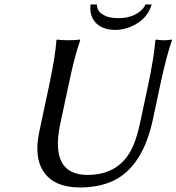

<svg xmlns="http://www.w3.org/2000/svg" viewBox="-20 -824 785 854"><path d="M654.8 -804.2Q634.8 -736.8 564 -706.1Q529.3 -691.4 495.1 -690.9Q418.5 -690.9 391.6 -743.2Q378.4 -770 382.8 -804.2H411.1Q410.6 -763.2 463.9 -748Q483.4 -743.2 505.9 -743.2Q570.3 -743.2 608.4 -778.3Q621.1 -790.5 627 -804.2ZM638.7 -444.8Q666 -573.7 670.9 -645L673.8 -647.9Q691.9 -645 708 -645Q725.6 -645 743.7 -647.9L745.1 -645Q720.7 -578.1 692.4 -444.8L660.6 -294.9Q615.2 -82.5 483.9 -20Q420.4 9.8 335 9.8Q220.7 9.8 172.9 -61.5Q131.3 -125.5 154.3 -235.8L198.7 -444.8Q226.1 -573.7 231 -645L233.9 -647.9Q251.5 -645 284.2 -645Q316.9 -645 335.9 -647.9L336.9 -645Q312.5 -578.1 284.7 -444.8L247.1 -269Q202.1 -47.4 367.7 -45.9Q518.6 -45.9 574.2 -179.7Q590.3 -218.3 603 -276.9Z"/></svg>

Font: Linux Biolinum Slanted O
Style: Slanted
Weight: 400
Designer: Philipp H. Poll
Foundry: Philipp H. Poll
Version: Version 1.0.4